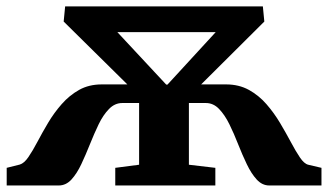

<svg xmlns="http://www.w3.org/2000/svg" viewBox="-28 -568 1004 588"><path d="M-7.5 0V-54L32.5 -64Q46 -68 59 -87Q72 -106 86.8 -134Q101.5 -162 119.5 -192.2Q137.5 -222.5 161 -249.2Q184.5 -276 214.5 -292.8Q244.5 -309.5 283.5 -309.5H362L167 -502L171.5 -548.5H777L781.5 -502L588 -309.5H664.5Q703.5 -309.5 734 -292.8Q764.5 -276 788 -249Q811.5 -222 829.8 -191.2Q848 -160.5 862.8 -132.8Q877.5 -105 890.5 -85.8Q903.5 -66.5 916 -63.5L956.5 -54V0H796.5Q775 0 758.2 -18.2Q741.5 -36.5 727.8 -65.2Q714 -94 701.2 -126.5Q688.5 -159 674.5 -187.5Q660.5 -216 643 -234.2Q625.5 -252.5 602.5 -252.5H550.5V-63.5L631.5 -54V0H325V-54L398 -63.5V-252.5H346.5Q323.5 -252.5 305.8 -234.2Q288 -216 274.2 -187.5Q260.5 -159 247.5 -126.5Q234.5 -94 221 -65.2Q207.5 -36.5 190.8 -18.2Q174 0 152 0ZM481 -309H485L632.5 -469.5H331.5Z"/></svg>

Font: Merriweather 36pt ExtraBold
Style: Regular
Weight: 800
Designer: Eben Sorkin
Foundry: Eben Sorkin
Version: Version 2.100